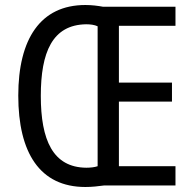

<svg xmlns="http://www.w3.org/2000/svg" viewBox="-20 -741 771 767"><path d="M321 -721C142 -721 53 -586 53 -359C53 -131 139 6 321 6C348 6 372 3 395 0H681V-77H455V-335H667V-411H455V-638H681V-714H392C370 -718 347 -721 321 -721ZM324 -644C341 -644 357 -642 370 -636V-77C358 -73 342 -71 325 -71C191 -72 143 -182 143 -358C143 -532 189 -642 324 -644Z"/></svg>

Font: Noto Sans Telugu Condensed
Style: Regular
Weight: 400
Width: 3
Designer: Jelle Bosma - Monotype Design Team
Foundry: Monotype Imaging Inc.
Version: Version 2.005